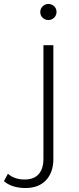

<svg xmlns="http://www.w3.org/2000/svg" viewBox="-110 -750 396 968"><path d="M-90 163 -70 126Q-38 155 15 155Q61 155 85 128Q109 101 109 50V-522H159V52Q159 119 122 158.5Q85 198 18 198Q-15 198 -43.5 189Q-72 180 -90 163ZM93 -689Q93 -706 105 -718Q117 -730 134 -730Q151 -730 163 -718.5Q175 -707 175 -690Q175 -673 163 -661Q151 -649 134 -649Q117 -649 105 -660.5Q93 -672 93 -689Z"/></svg>

Font: Montserrat Atlas Light
Style: Regular
Weight: 300
Designer: Julieta Ulanovsky
Foundry: Julieta Ulanovsky
Version: Version 7.200